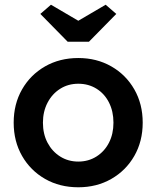

<svg xmlns="http://www.w3.org/2000/svg" viewBox="-20 -784 663 814"><path d="M312 10Q233 10 171 -25.5Q109 -61 73.5 -123Q38 -185 38 -264Q38 -343 73.5 -405Q109 -467 171 -502.5Q233 -538 312 -538Q390 -538 452 -502.5Q514 -467 549.5 -405Q585 -343 585 -264Q585 -185 549.5 -123Q514 -61 452 -25.5Q390 10 312 10ZM312 -99Q355 -99 389 -120.5Q423 -142 442 -179Q461 -216 461 -264Q461 -312 442 -349.5Q423 -387 389 -408Q355 -429 312 -429Q269 -429 235 -407.5Q201 -386 181.5 -348.5Q162 -311 162 -264Q162 -216 181.5 -179Q201 -142 235 -120.5Q269 -99 312 -99ZM267 -607 151 -725 196 -764 312 -696 428 -764 473 -725 357 -607Z"/></svg>

Font: Readex Pro Medium
Style: Regular
Weight: 500
Designer: Bonnie Shaver-Troup, Thomas Jockin
Foundry: Lexend
Version: Version 1.204; ttfautohint (v1.8.4.7-5d5b)